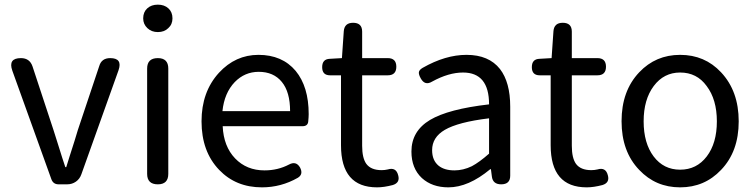

<svg xmlns="http://www.w3.org/2000/svg" viewBox="-20 -793 3249 826"><path d="M232 0Q209 0 201 -22L33 -489Q14 -543 70 -543Q108 -543 120 -507L210 -234Q216 -214 229 -174Q250 -106 261 -74H265Q270 -89 279 -119Q304 -196 315 -234L407 -509Q417 -543 454 -543Q508 -543 490 -491L330 -43Q323 -23 306.5 -11.5Q290 0 269 0H262Z M659 0Q613 0 613 -45V-498Q613 -543 659 -543Q704 -543 704 -498V-271V-45Q704 0 659 0ZM659 -655Q632 -655 614 -672Q596 -689 596 -714Q596 -741 613.5 -757Q631 -773 659 -773Q687 -773 704.5 -757Q722 -741 722 -714Q722 -688 704 -672Q687 -655 659 -655Z M1107 13Q995 13 923 -62Q847 -141 847 -271Q847 -398 922 -480Q993 -557 1092 -557Q1194 -557 1252 -488Q1308 -420 1308 -302Q1308 -290 1306 -270Q1304 -250 1281 -250H1121H938Q942 -163 991.5 -111.5Q1041 -60 1118 -60Q1175 -60 1223 -85Q1254 -102 1271 -72Q1286 -43 1261 -28Q1189 13 1107 13ZM937 -315H1082H1228Q1228 -397 1192.5 -440.5Q1157 -484 1093 -484Q1033 -484 990 -440Q945 -393 937 -315Z M1602 13Q1447 13 1447 -168V-469H1400Q1366 -469 1366 -504Q1366 -539 1399 -540L1451 -543L1459 -659Q1462 -695 1499 -695Q1538 -695 1538 -657V-543H1648Q1685 -543 1685 -506Q1685 -469 1648 -469H1611H1538V-166Q1538 -113 1556 -88Q1576 -61 1622 -61Q1635 -61 1648 -64Q1684 -75 1693 -39Q1702 -7 1670 3Q1632 13 1602 13Z M1909 13Q1839 13 1795 -27Q1750 -69 1750 -141Q1750 -229 1830 -277Q1909 -324 2084 -344Q2084 -481 1972 -481Q1910 -481 1839 -442Q1808 -423 1790 -456Q1781 -472 1782 -482Q1783 -492 1798 -501Q1896 -557 1987 -557Q2083 -557 2131 -496Q2175 -439 2175 -334V-167V-37Q2175 0 2136 0Q2100 0 2096 -34L2092 -65H2089Q1995 13 1909 13ZM1935 -60Q1973 -60 2010 -78Q2042 -95 2084 -132V-208V-284Q1951 -268 1893 -234Q1839 -202 1839 -147Q1839 -103 1867 -80Q1892 -60 1935 -60Z M2504 13Q2349 13 2349 -168V-469H2302Q2268 -469 2268 -504Q2268 -539 2301 -540L2353 -543L2361 -659Q2364 -695 2401 -695Q2440 -695 2440 -657V-543H2550Q2587 -543 2587 -506Q2587 -469 2550 -469H2513H2440V-166Q2440 -113 2458 -88Q2478 -61 2524 -61Q2537 -61 2550 -64Q2586 -75 2595 -39Q2604 -7 2572 3Q2534 13 2504 13Z M2906 13Q2801 13 2730 -62Q2654 -141 2654 -271.5Q2654 -402 2730 -482Q2801 -557 2906 -557Q3012 -557 3082 -482Q3158 -401 3158 -271Q3158 -141 3082 -62Q3011 13 2906 13ZM2906 -63Q2977 -63 3020.5 -120Q3064 -177 3064 -271Q3064 -365 3020 -423Q2978 -481 2906 -481Q2836 -481 2792.5 -423Q2749 -365 2749 -271Q2749 -177 2792 -120Q2835 -63 2906 -63Z"/></svg>

Font: GenSenRounded JP R
Style: Regular
Weight: 400
Version: Version 1.501;PS 1;hotconv 16.6.51;makeotf.lib2.5.65220